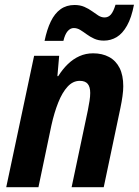

<svg xmlns="http://www.w3.org/2000/svg" viewBox="-20 -777 576 797"><path d="M5.9 0 121.6 -545.4H225.6L218.3 -460.9H221.7Q239.7 -489.7 261.7 -511Q283.7 -532.2 309.8 -543.9Q335.9 -555.7 366.7 -555.7Q404.3 -555.7 432.6 -540.5Q460.9 -525.4 476.3 -495.1Q491.7 -464.8 491.7 -418.9Q491.7 -400.9 488.5 -378.2Q485.4 -355.5 480 -329.6L410.6 0H277.3L344.7 -319.3Q348.6 -339.4 351.6 -357.9Q354.5 -376.5 354.5 -391.1Q354.5 -416.5 344 -429Q333.5 -441.4 311 -441.4Q282.7 -441.4 260.5 -417.2Q238.3 -393.1 221.7 -351.3Q205.1 -309.6 193.4 -256.8L139.6 0ZM165 -607.4Q174.8 -654.8 190.9 -688Q207 -721.2 231.4 -738.8Q255.9 -756.3 289.6 -756.3Q312.5 -756.3 330.3 -748.5Q348.1 -740.7 362.1 -730.5Q376 -720.2 388.4 -712.4Q400.9 -704.6 414.1 -704.6Q429.7 -704.6 440.2 -716.6Q450.7 -728.5 459.5 -757.3H536.1Q525.9 -703.6 507.3 -670.7Q488.8 -637.7 464.4 -623Q439.9 -608.4 411.1 -608.4Q388.2 -608.4 370.8 -616.5Q353.5 -624.5 339.6 -634.8Q325.7 -645 313 -652.8Q300.3 -660.6 286.1 -660.6Q272 -660.6 260.7 -647.5Q249.5 -634.3 243.2 -607.4Z"/></svg>

Font: Open Sans SemiCondensed
Style: Bold Italic
Weight: 700
Width: 4
Italic angle: -12°
Designer: Monotype Design Team
Foundry: Monotype Imaging Inc.
Version: Version 3.003